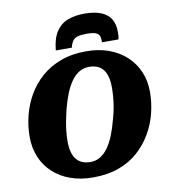

<svg xmlns="http://www.w3.org/2000/svg" viewBox="-101 -1037 1017 1140"><g transform="rotate(-10 407.5 -466.5)"><path d="M484 -950Q429 -950 385.5 -934Q342 -918 314.5 -877.5Q287 -837 280 -764H377Q383 -791 394 -805Q405 -819 425 -824.5Q445 -830 478 -830Q511 -830 529 -824Q547 -818 553.5 -803.5Q560 -789 558 -764H658Q661 -776 661.5 -787.5Q662 -799 662 -810Q662 -857 642.5 -888Q623 -919 583.5 -934.5Q544 -950 484 -950ZM369 17Q293 17 232 -5Q171 -27 127.5 -67.5Q84 -108 61 -163.5Q38 -219 38 -285Q38 -350 54 -413.5Q70 -477 102.5 -533.5Q135 -590 185 -634Q235 -678 302.5 -703Q370 -728 456 -728Q532 -728 593 -705.5Q654 -683 697.5 -642.5Q741 -602 764.5 -547Q788 -492 788 -425Q788 -360 772 -296.5Q756 -233 723 -176.5Q690 -120 640.5 -76Q591 -32 523.5 -7.5Q456 17 369 17ZM457 -634Q425 -634 398.5 -618.5Q372 -603 350.5 -573.5Q329 -544 312 -501.5Q295 -459 281 -405Q273 -371 267 -339.5Q261 -308 258 -278Q255 -248 255 -221Q255 -185 262 -157.5Q269 -130 283.5 -112Q298 -94 319 -85Q340 -76 368 -76Q401 -76 427 -91.5Q453 -107 474.5 -136.5Q496 -166 513 -208.5Q530 -251 544 -305Q554 -339 559.5 -371Q565 -403 567.5 -432.5Q570 -462 570 -489Q570 -526 563 -553Q556 -580 542 -598Q528 -616 506.5 -625Q485 -634 457 -634Z"/></g></svg>

Font: Roboto Serif ExtraBold
Style: Italic
Weight: 800
Italic angle: -10°
Version: Version 1.007